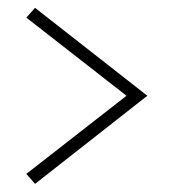

<svg xmlns="http://www.w3.org/2000/svg" viewBox="-20 -550 436 481"><path d="M349.1 -310.1 67.9 -530.3 45.9 -505.9 296.9 -310.1 45.9 -114.3 67.9 -89.4Z"/></svg>

Font: Estedad ExtraLight
Style: Regular
Weight: 200
Designer: Amin Abedi
Version: Version 7.3